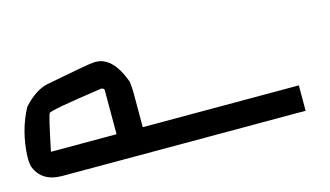

<svg xmlns="http://www.w3.org/2000/svg" viewBox="-48 -430 968 563"><g transform="rotate(-15 436.0 -149.0)"><path d="M260.3 -297.9H264.6Q316.9 -297.9 346.7 -215.8Q349.1 -195.8 349.1 -182.6V-77.1H822.8V0H84.5Q21 0 2.4 -51.8Q0 -64.5 0 -72.8V-82Q3.4 -159.2 37.6 -222.7Q76.7 -265.6 114.7 -272Q247.1 -297.9 260.3 -297.9ZM70.3 -77.1H269.5V-210.9Q269.5 -216.8 260.3 -217.8Q96.2 -194.3 96.2 -187.5Q91.3 -179.2 70.3 -77.1Z"/></g></svg>

Font: Kadhim
Style: Regular
Weight: 400
Designer: Developer/ Husham Jawad
Version: Version 1.00;December 29, 2020;FontCreator 13.0.0.2683 32-bi